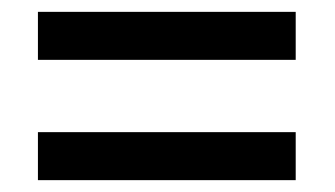

<svg xmlns="http://www.w3.org/2000/svg" viewBox="-20 -514 565 324"><path d="M44 -413H479V-494H44ZM44 -210H479V-291H44Z"/></svg>

Font: Noto Sans SemiCondensed Medium
Style: Regular
Weight: 500
Width: 4
Designer: Monotype Design Team
Foundry: Monotype Imaging Inc.
Version: Version 2.013